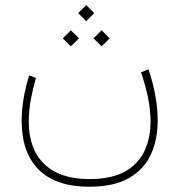

<svg xmlns="http://www.w3.org/2000/svg" viewBox="-20 -500 687 736"><path d="M310.5 -480.5 341.3 -449.7 310.5 -418.9 279.8 -449.7ZM369.6 -383.8 400.4 -353 369.6 -322.3 338.4 -353ZM251.5 -383.8 282.7 -353 251.5 -322.3 220.7 -353ZM321.8 186.5Q407.7 186.5 459.2 157.5Q510.7 128.4 533.9 78.6Q557.1 28.8 557.1 -34.2Q557.1 -77.6 547.4 -125.7Q537.6 -173.8 520.5 -222.7L549.3 -234.4Q566.4 -183.6 575.4 -133.5Q584.5 -83.5 584.5 -37.6Q584.5 34.2 558.6 91.6Q532.7 148.9 474.9 182.4Q417 215.8 321.8 215.8Q194.3 215.8 128.7 150.6Q63 85.4 63 -37.1Q63 -78.6 70.6 -123Q78.1 -167.5 91.8 -210.9L117.7 -201.2Q106 -160.6 98.1 -118.2Q90.3 -75.7 90.3 -34.2Q90.3 71.8 150.1 129.2Q210 186.5 321.8 186.5Z"/></svg>

Font: Vazirmatn UI FD Thin
Style: Regular
Weight: 100
Designer: Saber Rastikerdar
Foundry: Saber Rastikerdar
Version: Version 33.003